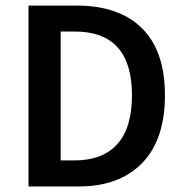

<svg xmlns="http://www.w3.org/2000/svg" viewBox="-20 -674 665 694"><path d="M83 0V-653.8H257.8Q410.2 -653.8 493.2 -571.8Q576.2 -489.7 576.2 -330.1Q576.2 -169.4 493.9 -84.7Q411.6 0 264.2 0ZM199.2 -94.2H250Q350.6 -94.2 403.8 -152.8Q457 -211.4 457 -330.1Q457 -560.1 250 -560.1H199.2Z"/></svg>

Font: Toshiba Sans Medium
Style: Regular
Weight: 500
Designer: Paul D. Hunt
Foundry: Toshiba Corporation
Version: Version 2.020;PS 2.0;hotconv 1.0.86;makeotf.lib2.5.63406